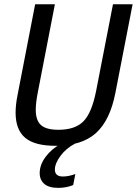

<svg xmlns="http://www.w3.org/2000/svg" viewBox="-20 -679 646 907"><path d="M242.2 9.8Q144 9.8 98.9 -28.1Q53.7 -65.9 53.7 -147Q53.7 -184.6 63 -230.5L146 -658.7H239.3L158.7 -243.2Q148.9 -193.4 148.9 -160.2Q148.9 -110.4 173.6 -88.1Q198.2 -65.9 256.3 -65.9Q335 -65.9 374.3 -106Q413.6 -146 434.1 -249.5L513.7 -658.7H606.4L524.9 -239.3Q499.5 -109.4 432.6 -49.8Q365.7 9.8 242.2 9.8ZM255.4 208.5Q210.9 208.5 189.2 189.7Q167.5 170.9 167.5 138.7Q167.5 99.6 195.6 61.8Q223.6 23.9 268.6 0H333.5Q293 21 266.1 56.9Q239.3 92.8 239.3 122.1Q239.3 154.8 277.3 154.8Q304.2 154.8 335.9 143.1L325.7 195.3Q293 208.5 255.4 208.5Z"/></svg>

Font: Cousine
Style: Italic
Weight: 400
Italic angle: -12°
Monospace: yes
Designer: Steve Matteson
Foundry: Monotype Imaging Inc.
Version: Version 1.21